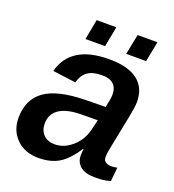

<svg xmlns="http://www.w3.org/2000/svg" viewBox="-129 -790 813 899"><g transform="rotate(20 278.0 -340.0)"><path d="M442.4 4.9Q394.5 4.9 370.1 -15.1Q345.7 -35.2 345.7 -69.8Q345.7 -78.6 346.4 -86.4Q347.2 -94.2 348.1 -101.1H345.2Q304.2 -38.1 262.9 -14.2Q221.7 9.8 163.1 9.8Q94.7 9.8 53.2 -31Q11.7 -71.8 11.7 -135.7Q11.7 -226.1 74.7 -272.2Q137.7 -318.4 278.3 -320.8L377.9 -322.3Q388.2 -368.7 388.2 -385.7Q388.2 -421.4 369.1 -438.7Q350.1 -456.1 314 -456.1Q264.2 -456.1 239.3 -437.3Q214.4 -418.5 204.6 -381.8L89.8 -397Q108.4 -467.8 165.3 -502.9Q222.2 -538.1 317.4 -538.1Q412.6 -538.1 460.2 -501.2Q507.8 -464.4 507.8 -394Q507.8 -371.1 497.1 -317.4L461.9 -141.1Q457.5 -117.2 457.5 -103Q457.5 -84 470 -77.1Q482.4 -70.3 496.1 -70.3Q511.7 -70.3 526.4 -73.7L519.5 -4.9Q500.5 1.5 481.2 3.2Q461.9 4.9 442.4 4.9ZM136.2 -152.3Q136.2 -117.2 157 -96.7Q177.7 -76.2 211.9 -76.2Q253.9 -76.2 288.1 -102.5Q312 -119.6 328.6 -145Q345.2 -170.4 352.5 -200.7L364.3 -251L278.8 -250.5Q240.2 -249.5 214.1 -242.4Q188 -235.4 170.9 -223.1Q154.3 -211.4 145.3 -193.6Q136.2 -175.8 136.2 -152.3ZM502 -689.9 482.4 -588.9H383.3L403.3 -689.9ZM297.4 -689.9 277.8 -588.9H180.2L199.2 -689.9Z"/></g></svg>

Font: Arimo SemiBold
Style: Italic
Weight: 600
Italic angle: -12°
Version: Version 1.33